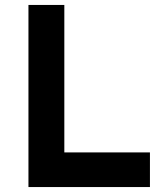

<svg xmlns="http://www.w3.org/2000/svg" viewBox="-20 -756 681 776"><path d="M95 -736H240V-140H586V0H95Z"/></svg>

Font: Reem Kufi Fun
Style: Regular
Weight: 400
Designer: Khaled Hosny
Version: Version 1.005